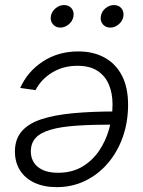

<svg xmlns="http://www.w3.org/2000/svg" viewBox="-20 -748 578 778"><path d="M297.4 -539.6Q358.4 -539.6 403.8 -514.6Q449.2 -489.7 474.1 -441.7Q499 -393.6 499 -323.7Q499 -252.9 477.3 -192.1Q455.6 -131.3 416.5 -85.9Q377.4 -40.5 324.7 -15.1Q272 10.3 210 10.3Q157.7 10.3 119.6 -7.6Q81.5 -25.4 61 -57.9Q40.5 -90.3 40.5 -134.3Q40.5 -183.1 67.1 -214.8Q93.8 -246.6 145.8 -264.2Q197.8 -281.7 274.7 -289.1Q351.6 -296.4 452.6 -296.4L444.8 -243.2Q355 -243.2 290.5 -238.8Q226.1 -234.4 185.1 -222.4Q144 -210.4 124.5 -189.2Q105 -168 105 -134.3Q105 -95.2 133.5 -71.5Q162.1 -47.9 215.8 -47.9Q270.5 -47.9 311.8 -71.8Q353 -95.7 380.6 -135.7Q408.2 -175.8 422.1 -225.1Q436 -274.4 436 -325.2Q436 -369.6 421.4 -404.8Q406.7 -439.9 375.5 -460.7Q344.2 -481.4 293.9 -481.4Q236.3 -481.4 191.7 -454.3Q147 -427.2 124 -382.8L62 -391.6Q91.3 -458 153.6 -498.8Q215.8 -539.6 297.4 -539.6ZM426.8 -636.2Q407.7 -636.2 396.5 -649.7Q385.3 -663.1 388.7 -682.1Q391.6 -701.2 407.2 -714.4Q422.9 -727.5 441.9 -727.5Q460.9 -727.5 471.9 -714.4Q482.9 -701.2 480 -682.1Q477.1 -663.1 461.4 -649.7Q445.8 -636.2 426.8 -636.2ZM224.6 -636.2Q205.6 -636.2 194.3 -649.7Q183.1 -663.1 186 -682.1Q189.5 -701.2 205.1 -714.4Q220.7 -727.5 239.7 -727.5Q258.8 -727.5 269.8 -714.4Q280.8 -701.2 277.8 -682.1Q274.9 -663.1 259 -649.7Q243.2 -636.2 224.6 -636.2Z"/></svg>

Font: Inter 24pt Light
Style: Italic
Weight: 300
Italic angle: -9.3988°
Designer: Rasmus Andersson
Foundry: rsms
Version: Version 4.001;git-66647c0bb